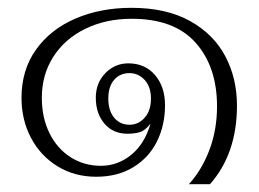

<svg xmlns="http://www.w3.org/2000/svg" viewBox="-20 -442 663 491"><path d="M535 -170Q535 -271 480.5 -332.5Q426 -394 317 -394Q251 -394 198.5 -368.5Q146 -343 116.5 -297Q87 -251 87 -192Q87 -141 106.5 -101.5Q126 -62 160.5 -40Q195 -18 238 -18Q281 -18 315.5 -46Q350 -74 365 -126Q351 -108 337.5 -104Q324 -100 306 -100Q269 -100 247 -126Q225 -152 225 -192Q225 -230 249.5 -255Q274 -280 308 -280Q351 -280 376.5 -250Q402 -220 402 -173Q402 -122 381.5 -80.5Q361 -39 321 -14.5Q281 10 226 10Q171 10 127.5 -16.5Q84 -43 59.5 -89Q35 -135 35 -192Q35 -263 72 -315Q109 -367 173 -394.5Q237 -422 316 -422Q405 -422 465.5 -388.5Q526 -355 556 -298.5Q586 -242 586 -172Q586 -49 517 29H463Q496 -7 515.5 -58.5Q535 -110 535 -170ZM366 -190Q366 -220 350 -237.5Q334 -255 311 -255Q287 -255 272 -238Q257 -221 257 -190Q257 -159 272 -141Q287 -123 311 -123Q334 -123 350 -141Q366 -159 366 -190Z"/></svg>

Font: Taviraj ExtraLight
Style: Regular
Weight: 200
Designer: Katatrad Team
Foundry: CadsonDemak
Version: Version 1.030